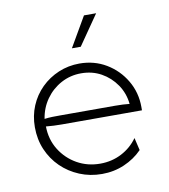

<svg xmlns="http://www.w3.org/2000/svg" viewBox="-71 -644 625 712"><g transform="rotate(-10 241.5 -287.5)"><path d="M256.9 8.3Q211.8 8.3 172.6 -8Q133.3 -24.3 103.8 -53.1Q74.3 -81.9 57.6 -120.8Q41 -159.7 41 -205.6Q41 -248.6 56.6 -285.8Q72.2 -322.9 100.3 -350.7Q128.5 -378.5 165.6 -394.1Q202.8 -409.7 244.4 -409.7Q300 -409.7 344.8 -383Q389.6 -356.2 416.3 -311.1Q443.1 -266 443.1 -211.1V-198.6H141Q126.4 -198.6 111.5 -199.3Q96.5 -200 81.9 -201.4Q82.6 -152.1 106.6 -113.5Q130.6 -75 169.8 -52.8Q209 -30.6 256.9 -30.6Q300.7 -30.6 337.5 -49.7Q374.3 -68.8 397.9 -102.1L409 -54.9Q380.6 -25.7 341.3 -8.7Q302.1 8.3 256.9 8.3ZM81.9 -229.9Q96.5 -231.9 111.5 -232.3Q126.4 -232.6 141 -232.6H347.2Q364.6 -232.6 377.4 -231.9Q390.3 -231.2 402.1 -229.9Q397.9 -270.8 375.7 -303.1Q353.5 -335.4 319.8 -354.2Q286.1 -372.9 244.4 -372.9Q203.5 -372.9 168.8 -354.2Q134 -335.4 111.1 -303.1Q88.2 -270.8 81.9 -229.9ZM227.1 -470.1 292.4 -582.6H338.2L260.4 -470.1Z"/></g></svg>

Font: Afacad Flux ExtraLight
Style: Regular
Weight: 250
Designer: Kristian Moeller
Foundry: Dicotype
Version: Version 1.100